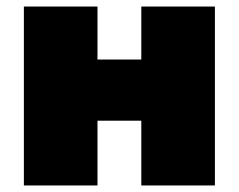

<svg xmlns="http://www.w3.org/2000/svg" viewBox="-20 -567 730 587"><path d="M53 0H278V-198H412V0H637V-547H412V-385H278V-547H53Z"/></svg>

Font: Chess Sans Black
Style: Regular
Weight: 900
Designer: Wolf Bōese
Foundry: Wolf Bōese
Version: Version 7.223;Glyphs 3.3 (3306)